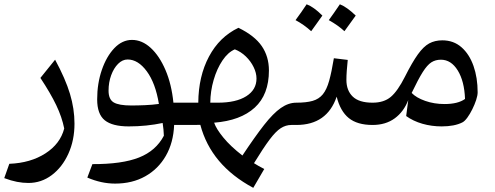

<svg xmlns="http://www.w3.org/2000/svg" viewBox="-20 -589 2331 905"><path d="M331.1 -6.3Q331.1 72.3 302.2 135.7Q273.4 199.2 224.1 236.3Q174.8 273.4 113.8 273.4Q87.9 273.4 60.1 268.1Q32.2 262.7 0 250.5L23.9 183.1Q124 179.2 194.1 134Q264.2 88.9 282.7 16.6Q272 -37.1 245.1 -93.3Q218.3 -149.4 170.4 -221.7L239.7 -307.6Q288.6 -217.3 309.8 -146.7Q331.1 -76.2 331.1 -6.3Z M602.1 -400.9Q649.4 -400.9 690.4 -363.3Q731.4 -325.7 760 -259Q788.6 -192.4 797.4 -105H854.5V0H800.8Q797.4 83.5 761.7 145.5Q726.1 207.5 664.8 241.9Q603.5 276.4 522.5 276.4Q457.5 276.4 391.6 248L415.5 184.6Q555.7 185.1 635.5 153.3Q715.3 121.6 752.4 50.8Q752 34.7 750.5 21Q749 7.3 746.6 -9.3Q710 -1.5 669.2 2.7Q628.4 6.8 586.9 6.8Q509.8 6.8 473.9 -22Q438 -50.8 438 -120.6Q438 -195.8 460 -259.5Q481.9 -323.2 519 -362.1Q556.2 -400.9 602.1 -400.9ZM581.5 -308.6Q557.1 -308.6 536.6 -288.1Q516.1 -267.6 503.9 -234.1Q491.7 -200.7 491.7 -161.6Q491.7 -120.6 516.1 -106.2Q540.5 -91.8 598.6 -91.8Q628.9 -91.8 663.3 -93.3Q697.8 -94.7 729 -99.1Q712.9 -197.3 671.9 -252.9Q630.9 -308.6 581.5 -308.6Z M1104 -458Q1180.2 -420.9 1213.9 -371.6Q1247.6 -322.3 1247.6 -256.8Q1247.6 -143.1 1180.7 -81.8Q1113.8 -20.5 989.3 -10.7Q999 18.1 1032.7 59.3Q1066.4 100.6 1122.6 144Q1181.6 55.2 1224.6 0.2Q1267.6 -54.7 1303.5 -79.8Q1339.4 -105 1376.5 -105H1377V0H1353.5Q1327.1 0 1303.5 15.1Q1279.8 30.3 1250.5 69.3Q1221.2 108.4 1177.2 180.2Q1186.5 186 1199.5 193.6Q1212.4 201.2 1225.6 207.5L1173.8 296.4Q974.6 189.5 924.3 -0.5Q906.7 0 890.4 0Q874 0 854.5 0Q837.9 0 837.9 -33.2V-71.8Q837.9 -105 854.5 -105H914.6Q915.5 -229.5 965.1 -322.5Q1014.6 -415.5 1104 -458ZM1086.9 -356.4Q1054.7 -342.8 1028.6 -304Q1002.4 -265.1 987.1 -212.4Q971.7 -159.7 971.2 -105H1006.8Q1092.8 -105 1140.9 -135.5Q1189 -166 1189 -218.8Q1189 -245.1 1175.5 -272.7Q1162.1 -300.3 1138.9 -322.8Q1115.7 -345.2 1086.9 -356.4Z M1373 -494.1Q1402.3 -533.7 1425.3 -568.8Q1459 -556.2 1499.5 -515.6Q1486.3 -496.6 1473.1 -478.5Q1460 -460.4 1446.8 -441.9Q1413.1 -472.7 1373 -494.1ZM1529.8 -494.1Q1551.3 -523.4 1582 -568.8Q1615.2 -555.7 1656.7 -515.6Q1627 -473.6 1603.5 -441.9Q1573.7 -469.7 1529.8 -494.1ZM1377 0Q1360.4 0 1360.4 -33.2V-71.8Q1360.4 -105 1377 -105Q1423.8 -105 1453.6 -113.5Q1483.4 -122.1 1501.7 -144.5Q1520 -167 1531.5 -208.3Q1543 -249.5 1553.7 -314.5L1619.1 -306.6Q1616.2 -279.3 1614.5 -255.4Q1612.8 -231.4 1612.8 -212.4Q1612.8 -162.6 1642.6 -133.8Q1672.4 -105 1735.8 -105H1736.3V0H1735.8Q1664.1 0 1624 -32.5Q1584 -64.9 1566.9 -133.3Q1521.5 0 1377 0Z M2064.9 -398.9Q2118.2 -398.9 2155.3 -366.2Q2192.4 -333.5 2211.9 -278.1Q2231.4 -222.7 2231.4 -153.8Q2231.4 -139.2 2224.4 -117.7Q2217.3 -96.2 2206.3 -74Q2195.3 -51.8 2182.9 -34.7Q2170.4 -17.6 2159.7 -12.2Q2122.6 6.8 2061.5 6.8Q2014.6 6.8 1971.2 -5.6Q1927.7 -18.1 1894.5 -42L1904.3 -117.2Q1883.3 -62.5 1840.6 -31.2Q1797.9 0 1736.3 0Q1719.7 0 1719.7 -33.2V-71.8Q1719.7 -105 1736.3 -105Q1789.6 -105 1822 -132.3Q1854.5 -159.7 1888.7 -227.5Q1922.9 -295.4 1949.5 -332.5Q1976.1 -369.6 2002.9 -384.3Q2029.8 -398.9 2064.9 -398.9ZM2058.1 -307.6Q2032.7 -307.6 2013.2 -295.2Q1993.7 -282.7 1972.4 -249Q1951.2 -215.3 1920.4 -150.9Q1941.9 -128.4 1984.1 -113.5Q2026.4 -98.6 2075.2 -98.6Q2138.7 -98.6 2171.9 -122.6Q2168.9 -206.1 2137.7 -256.8Q2106.4 -307.6 2058.1 -307.6Z"/></svg>

Font: Pinar DS1 Medium
Style: Regular
Weight: 500
Designer: Amin Abedi
Version: Version 3.000